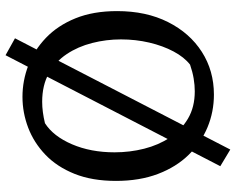

<svg xmlns="http://www.w3.org/2000/svg" viewBox="-99 -670 850 692"><g transform="rotate(90 326.0 -324.0)"><path d="M179 81 118 47 519 -729 579 -693ZM329 20Q271 20 216 -1Q161 -22 116.5 -64.5Q72 -107 46 -171Q20 -235 20 -321Q20 -426 59.5 -504.5Q99 -583 167 -626.5Q235 -670 321 -670Q383 -670 438.5 -647Q494 -624 538 -579Q582 -534 607 -468Q632 -402 632 -317Q632 -231 606.5 -167.5Q581 -104 537.5 -62.5Q494 -21 440 -0.5Q386 20 329 20ZM347 -51Q365 -51 384 -53.5Q403 -56 424 -61Q471 -91 500 -158.5Q529 -226 529 -312Q529 -367 516 -418.5Q503 -470 476 -511Q449 -552 407.5 -576.5Q366 -601 309 -601Q287 -601 263 -597Q239 -593 213 -584Q186 -563 165.5 -524.5Q145 -486 133.5 -437Q122 -388 122 -335Q122 -282 135 -231Q148 -180 175 -139.5Q202 -99 244.5 -75Q287 -51 347 -51Z"/></g></svg>

Font: Eczar
Style: Regular
Weight: 400
Designer: Vaibhav Singh
Foundry: Rosetta Type Foundry
Version: Version 2.000